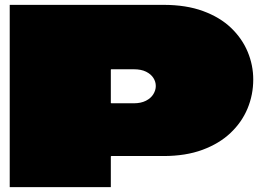

<svg xmlns="http://www.w3.org/2000/svg" viewBox="-20 -770 1070 790"><path d="M653 -750Q746 -750 815.5 -724.5Q885 -699 930.5 -655.5Q976 -612 999 -557Q1022 -502 1022 -443Q1022 -380 998.5 -323.5Q975 -267 928.5 -223Q882 -179 813 -153.5Q744 -128 653 -128H438Q438 -128 437.5 -127.5Q437 -127 436.5 -127Q436 -127 436 -126V0H20Q20 -67 20 -134Q20 -201 20 -268Q20 -335 20 -402Q20 -469 20 -536Q20 -590 20 -643.5Q20 -697 20 -750ZM530 -345Q560 -345 580.5 -355.5Q601 -366 611 -382.5Q621 -399 621 -416Q621 -434 611 -449.5Q601 -465 581 -475Q561 -485 530 -485H438Q437 -485 436.5 -484.5Q436 -484 436 -483V-346Q436 -346 436.5 -346Q437 -346 437.5 -345.5Q438 -345 438 -345Z"/></svg>

Font: Climate Crisis
Style: Regular
Weight: 400
Version: Version 1.003